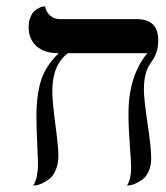

<svg xmlns="http://www.w3.org/2000/svg" viewBox="-20 -580 519 602"><path d="M431.2 -298.8Q431.2 -270 442.6 -192.9Q454.1 -115.7 454.1 -85Q454.1 -61 446.3 -43.5Q438.5 -25.9 427.2 -17.6Q416 -9.3 404.8 -4.4Q393.6 0.5 385.7 1L377.9 2Q391.1 -18.1 391.1 -54.2Q391.1 -70.8 387 -125.5Q382.8 -180.2 382.8 -223.1Q382.8 -341.8 441.9 -413.1H192.9Q144 -377 144 -293.9Q144 -261.7 153.6 -189.9Q163.1 -118.2 163.1 -92.8Q163.1 -66.9 155 -47.6Q147 -28.3 135.3 -19.3Q123.5 -10.3 111.8 -4.9Q100.1 0.5 91.8 1L84 2Q99.1 -20.5 99.1 -67.9Q99.1 -79.1 96.7 -130.6Q94.2 -182.1 94.2 -214.8Q94.2 -281.7 108.6 -327.6Q123 -373.5 164.1 -413.1Q118.7 -413.1 94.2 -435.5Q69.8 -458 69.8 -494.1Q69.8 -512.2 75.2 -525.6Q80.6 -539.1 87.9 -545.4Q95.2 -551.8 102.8 -555.4Q110.4 -559.1 115.7 -559.6L121.1 -560.1Q125 -542 137.2 -531Q149.4 -520 168.9 -520H409.2Q476.1 -520 476.1 -454.1Q476.1 -433.1 471.4 -418.5Q466.8 -403.8 460.2 -394Q453.6 -384.3 447 -373.8Q440.4 -363.3 435.8 -344.5Q431.2 -325.7 431.2 -298.8Z"/></svg>

Font: Linear Smooth
Style: Regular
Weight: 400
Designer: Philipp H. Poll, Flanker
Foundry: Philipp H. Poll, reworked by Flanker
Version: Version 1.061 | FøM Fix